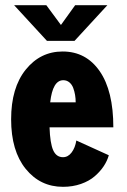

<svg xmlns="http://www.w3.org/2000/svg" viewBox="-20 -711 490 742"><path d="M395 -691 268 -553H161.5L34.5 -691H159L215.5 -614.5L270.5 -691ZM400.5 -111Q394.5 -89.5 381 -69Q367.5 -48.5 346.2 -30Q325 -11.5 293 -0.2Q261 11 223.5 11Q135.5 11 79.2 -58.5Q23 -128 23 -250Q23 -372 79.5 -442Q136 -512 222 -512Q312.5 -512 365.2 -436Q418 -360 418 -219H171.5Q173.5 -157.5 185.5 -130.5Q197.5 -103.5 223.5 -103.5Q243 -103.5 256.8 -121.8Q270.5 -140 275 -168ZM224.5 -401Q183.5 -401 174 -315.5H272.5Q272.5 -330 270.2 -343.8Q268 -357.5 263 -371Q258 -384.5 248 -392.8Q238 -401 224.5 -401Z"/></svg>

Font: League Mono Condensed
Style: Bold
Weight: 700
Width: 1
Designer: Tyler Finck
Foundry: The League of Moveable Type / Tyler Finck
Version: Version 2.210